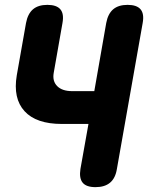

<svg xmlns="http://www.w3.org/2000/svg" viewBox="-20 -760 640 790"><path d="M344 -250H234Q129 -250 81 -302.5Q33 -355 49 -450L87 -665Q94 -703 115.5 -721.5Q137 -740 175 -740Q213 -740 228.5 -721.5Q244 -703 237 -665L201 -460Q195 -426 215.5 -405.5Q236 -385 277 -385H368L417 -665Q424 -703 445.5 -721.5Q467 -740 505 -740Q543 -740 558.5 -721.5Q574 -703 567 -665L461 -65Q455 -27 433 -8.5Q411 10 373 10Q335 10 320 -8.5Q305 -27 311 -65Z"/></svg>

Font: Maple Mono NL ExtraBold
Style: Italic
Weight: 800
Italic angle: -10°
Monospace: yes
Designer: subframe7536
Version: Version 7.000